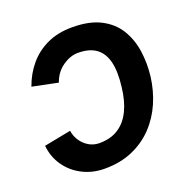

<svg xmlns="http://www.w3.org/2000/svg" viewBox="-129 -833 942 966"><g transform="rotate(-20 342.0 -349.5)"><path d="M358 -712Q450 -712 510 -681Q570 -650 602 -597.5Q634 -545 643.5 -479.5Q653 -414 645 -345Q636 -272 608 -207.5Q580 -143 533 -93.5Q486 -44 420.5 -15.5Q355 13 271 13Q207 13 153.5 -14Q100 -41 66.5 -89Q33 -137 27 -198L171 -226Q175 -197 191.5 -172Q208 -147 233.5 -132Q259 -117 289 -117Q350 -117 391.5 -144Q433 -171 457.5 -221.5Q482 -272 490 -343Q500 -423 487.5 -475.5Q475 -528 439 -554.5Q403 -581 342 -581Q300 -581 259 -552Q218 -523 201 -473L64 -501Q86 -563 126 -610.5Q166 -658 224 -685Q282 -712 358 -712Z"/></g></svg>

Font: Inclusive Sans
Style: Italic
Weight: 400
Italic angle: -7°
Designer: Olivia King
Foundry: Olivia King
Version: Version 2.004